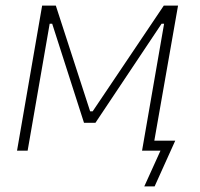

<svg xmlns="http://www.w3.org/2000/svg" viewBox="-20 -540 717 688"><path d="M41 0H79L158 -455H167L281 -100H322L559 -455H568L489 0H555L497 128H534L608 -36H533L618 -520H567L312 -141H303L180 -520H131Z"/></svg>

Font: Fixel Text 20240404 ExtraLight
Style: Italic
Weight: 200
Width: 4
Italic angle: -10°
Designer: AlfaBravo + MacPaw
Foundry: Kyrylo Tkachov, Marchela Mozhyna, Serhii Makarenko, Maria Weinstein, Zakhar Kryvoshyya
Version: Version 1.211;Glyphs 3.2 (3225)